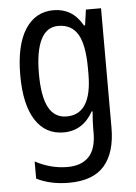

<svg xmlns="http://www.w3.org/2000/svg" viewBox="-55 -589 618 872"><g transform="rotate(-5 254.0 -153.5)"><path d="M222 -547Q264 -547 297 -527.5Q330 -508 354 -466H359L369 -537H438V7Q438 120 386.5 180Q335 240 224 240Q140 240 77 208V130Q148 168 224 168Q287 168 321 133Q355 98 355 22V5Q355 -10 356 -32Q357 -54 359 -74H355Q308 10 220 10Q137 10 91.5 -61Q46 -132 46 -266Q46 -402 92.5 -474.5Q139 -547 222 -547ZM237 -474Q184 -474 157.5 -420.5Q131 -367 131 -265Q131 -161 158 -111Q185 -61 240 -61Q355 -61 355 -245V-269Q355 -377 326.5 -425.5Q298 -474 237 -474Z"/></g></svg>

Font: Noto Sans Malayalam Condensed
Style: Regular
Weight: 400
Width: 3
Designer: Jelle Bosma - Monotype Design Team
Foundry: Monotype Imaging Inc.
Version: Version 2.104; ttfautohint (v1.8.4.7-5d5b)